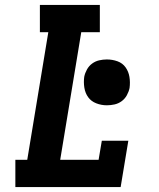

<svg xmlns="http://www.w3.org/2000/svg" viewBox="-20 -755 640 775"><path d="M42 0V-110H90L175 -625H141V-735H383V-625H308L223 -110H378L391 -187H498L467 0ZM411 -330Q389 -330 368.5 -338Q348 -346 336 -362.5Q324 -379 320.5 -401Q317 -423 320 -445Q323 -460 331 -474.5Q339 -489 352 -498.5Q365 -508 380.5 -511.5Q396 -515 411 -515Q434 -515 454.5 -507.5Q475 -500 487 -483Q499 -466 502.5 -444.5Q506 -423 503 -400Q500 -385 492 -370.5Q484 -356 471 -346.5Q458 -337 442.5 -333.5Q427 -330 411 -330Z"/></svg>

Font: Iosevka Etoile XBdObl
Style: Regular
Weight: 800
Italic angle: -9°
Designer: Belleve Invis
Foundry: Belleve Invis
Version: Version 15.5.2; ttfautohint (v1.8.4)